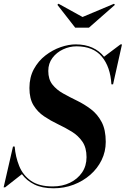

<svg xmlns="http://www.w3.org/2000/svg" viewBox="-44 -999 678 1034"><path d="M400.5 -907.5 569.5 -978.5 575 -973 435 -850H361L265 -973L271 -979ZM-16.5 10H-24.5L26 -210H35Q39.5 -154 59.5 -104.8Q79.5 -55.5 122.8 -25.2Q166 5 240 5Q292 5 333 -15Q374 -35 398 -70.2Q422 -105.5 422 -152.5Q422 -203.5 399.8 -236Q377.5 -268.5 342.5 -290Q307.5 -311.5 268 -330.2Q228.5 -349 193.5 -372.5Q158.5 -396 136.5 -432Q114.5 -468 114.5 -525Q114.5 -583 138.5 -627Q162.5 -671 200.8 -700.5Q239 -730 282.2 -745Q325.5 -760 363.5 -760Q415 -760 453.2 -742.5Q491.5 -725 516.5 -693.5L605 -760H613L565 -545H556Q550.5 -639 504.2 -694.2Q458 -749.5 368 -749.5Q330.5 -749.5 295.8 -733.2Q261 -717 238.5 -687.2Q216 -657.5 216 -617Q216 -572 238.2 -543.8Q260.5 -515.5 295.8 -495.8Q331 -476 370.8 -456.8Q410.5 -437.5 445.8 -410.8Q481 -384 503.2 -342.2Q525.5 -300.5 525.5 -235Q525.5 -182.5 503.2 -137Q481 -91.5 442 -57.5Q403 -23.5 352.2 -4.2Q301.5 15 244.5 15Q182 15 140.5 -5.8Q99 -26.5 74 -61Z"/></svg>

Font: Bodoni* 24pt Medium
Style: Italic
Weight: 500
Italic angle: -13°
Version: Version 2.3